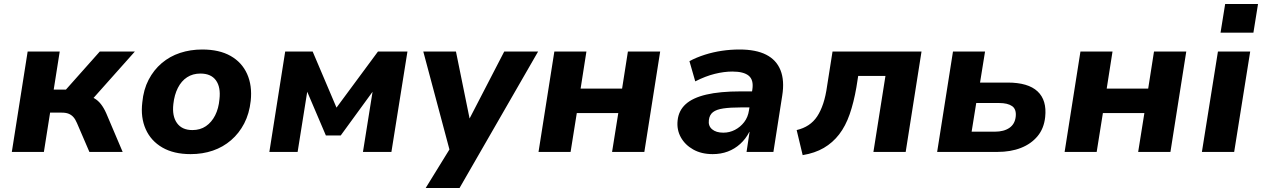

<svg xmlns="http://www.w3.org/2000/svg" viewBox="-20 -758 6297 958"><path d="M39 0 118 -501H278L248 -311H309L478 -501H653L425 -245L406 -281Q432 -278 450.5 -267.5Q469 -257 483.5 -238.5Q498 -220 510 -193L592 0H426L364 -144Q356 -163 346 -174Q336 -185 322.5 -190.5Q309 -196 288 -196H230L199 0Z M931 11Q847 11 790 -22Q733 -55 707 -113.5Q681 -172 690 -247Q696 -311 721.5 -360Q747 -409 787 -443Q827 -477 878.5 -494Q930 -511 989 -511Q1074 -511 1130.5 -479Q1187 -447 1213 -389Q1239 -331 1231 -255Q1224 -191 1198.5 -142Q1173 -93 1133 -58.5Q1093 -24 1042 -6.5Q991 11 931 11ZM940 -109Q979 -109 1007.5 -128.5Q1036 -148 1053.5 -182.5Q1071 -217 1075 -263Q1082 -323 1057.5 -357Q1033 -391 980 -391Q942 -391 913.5 -372.5Q885 -354 867.5 -319.5Q850 -285 845 -239Q838 -179 863 -144Q888 -109 940 -109Z M1324 0 1403 -501H1540L1659 -221L1866 -501H2013L1933 0H1791L1840 -307H1844L1680 -82H1606L1510 -307H1514L1465 0Z M2104 180 2239 -39 2233 27 2092 -501H2255L2325 -157H2318L2496 -501H2665L2273 180Z M2667 0 2746 -501H2906L2877 -316H3084L3113 -501H3274L3195 0H3034L3065 -194H2858L2827 0Z M3536 11Q3480 11 3439 -12Q3398 -35 3377 -73Q3356 -111 3361 -157Q3366 -206 3401 -238Q3436 -270 3504 -286Q3572 -302 3675 -302H3750L3738 -222H3676Q3624 -222 3589.5 -217Q3555 -212 3537.5 -198.5Q3520 -185 3517 -159Q3513 -130 3533 -113Q3553 -96 3589 -96Q3620 -96 3647 -110Q3674 -124 3693 -148.5Q3712 -173 3717 -207L3734 -312Q3741 -359 3716 -380Q3691 -401 3634 -401Q3593 -401 3546.5 -389.5Q3500 -378 3449 -352L3420 -453Q3456 -472 3497 -485Q3538 -498 3581.5 -504.5Q3625 -511 3670 -511Q3752 -511 3803 -485Q3854 -459 3874.5 -407.5Q3895 -356 3883 -281L3839 0H3705L3720 -100H3719Q3701 -65 3673.5 -40Q3646 -15 3611.5 -2Q3577 11 3536 11Z M3985 16 3955 -109Q3989 -117 4014.5 -134Q4040 -151 4057.5 -177.5Q4075 -204 4087.5 -241.5Q4100 -279 4107 -330L4134 -501H4578L4499 0H4338L4398 -379H4262L4253 -322Q4240 -247 4219.5 -188Q4199 -129 4167 -87.5Q4135 -46 4090.5 -20Q4046 6 3985 16Z M4656 0 4735 -501H4895L4870 -346H5008Q5110 -346 5157 -302Q5204 -258 5195 -174Q5189 -117 5157 -78.5Q5125 -40 5074 -20Q5023 0 4957 0ZM4828 -101H4944Q4989 -101 5016.5 -120Q5044 -139 5048 -176Q5052 -213 5030 -228.5Q5008 -244 4965 -244H4851Z M5292 0 5371 -501H5531L5502 -316H5709L5738 -501H5899L5820 0H5659L5690 -194H5483L5452 0Z M6070 -595 6093 -738H6257L6234 -595ZM5977 0 6057 -501H6218L6138 0Z"/></svg>

Font: Nunito Sans 8pt ExtraBold
Style: Italic
Weight: 800
Italic angle: -9°
Version: Version 3.101;gftools[0.9.27]